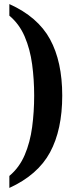

<svg xmlns="http://www.w3.org/2000/svg" viewBox="-20 -788 372 944"><path d="M26 77Q75 36 101.5 -26Q128 -88 138 -163Q148 -238 148 -318Q148 -397 138 -471.5Q128 -546 101.5 -608Q75 -670 26 -711V-768Q166 -705 226 -595Q286 -485 286 -318Q286 -150 226 -39Q166 72 26 136Z"/></svg>

Font: Noto Serif ExtraCondensed
Style: Bold
Weight: 700
Width: 2
Designer: Monotype Design Team
Foundry: Monotype Imaging Inc.
Version: Version 2.014; ttfautohint (v1.8.4.7-5d5b)